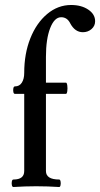

<svg xmlns="http://www.w3.org/2000/svg" viewBox="-20 -746 401 769"><path d="M34 3Q29 3 27.5 -4.5Q26 -12 27.5 -19.5Q29 -27 34 -27Q77 -27 77 -61V-370H40Q35 -370 33.5 -377.5Q32 -385 33.5 -392.5Q35 -400 40 -400Q58 -400 67.5 -415Q77 -430 77 -454Q77 -531 101.5 -592.5Q126 -654 169 -690Q212 -726 265 -726Q306 -726 333.5 -707.5Q361 -689 361 -661Q361 -642 346.5 -629.5Q332 -617 312 -617Q280 -617 261 -653Q249 -677 225 -677Q198 -677 181 -633.5Q164 -590 164 -518V-415H244Q248 -415 249.5 -403.5Q251 -392 249.5 -381Q248 -370 244 -370H164V-61Q164 -27 217 -27Q221 -27 222.5 -19.5Q224 -12 222.5 -4.5Q221 3 217 3Q171 0 125 0Q80 0 34 3Z"/></svg>

Font: Junicode Two Beta Condensed Medium
Style: Regular
Weight: 500
Width: 3
Designer: Peter S. Baker
Foundry: Briery Creek Software
Version: Version 1.053; ttfautohint (v1.8.4)